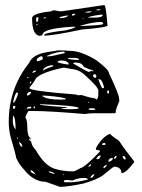

<svg xmlns="http://www.w3.org/2000/svg" viewBox="-20 -686 545 739"><path d="M250 -490.2Q291 -490.2 349.6 -455.1Q399.4 -418 399.4 -404.3Q438.5 -322.3 438.5 -305.7L439.5 -297.9Q424.8 -263.7 424.8 -251L418.9 -250H335.9Q324.2 -250 307.6 -247.1Q167 -258.8 110.4 -258.8H89.8Q78.1 -241.2 78.1 -233.4Q85 -222.7 85 -199.2Q85 -162.1 96.7 -155.3L97.7 -150.4V-149.4L91.8 -152.3V-149.4L100.6 -139.6Q100.6 -127 118.2 -107.4Q150.4 -50.8 188.5 -37.1Q220.7 -26.4 261.7 -26.4Q268.6 -26.4 290 -39.1Q307.6 -43 364.3 -102.5V-105.5Q364.3 -107.4 350.6 -109.4L348.6 -114.3Q371.1 -157.2 402.3 -170.9Q411.1 -162.1 438.5 -143.6Q460 -110.4 496.1 -65.4V-61.5Q464.8 -20.5 451.2 -20.5H447.3Q447.3 -42 420.9 -44.9Q416 -44.9 377.9 -12.7Q355.5 4.9 300.8 20.5Q237.3 33.2 210.9 33.2L155.3 13.7Q108.4 13.7 69.3 -37.1Q52.7 -54.7 42 -79.1Q42 -86.9 20.5 -160.2Q13.7 -188.5 13.7 -214.8V-215.8Q13.7 -345.7 91.8 -443.4Q101.6 -467.8 136.7 -479.5Q160.2 -486.3 193.4 -490.2Q202.1 -494.1 250 -490.2ZM160.2 -469.7V-468.8H162.1Q177.7 -468.8 220.7 -479.5Q229.5 -480.5 229.5 -484.4L226.6 -487.3H225.6Q197.3 -487.3 162.1 -471.7ZM121.1 -453.1V-452.1L124 -450.2H125Q144.5 -455.1 144.5 -460V-465.8L140.6 -469.7H138.7Q121.1 -463.9 121.1 -453.1ZM271.5 -462.9H242.2V-460.9Q242.2 -457 282.2 -455.1H283.2V-459Q283.2 -460.9 271.5 -462.9ZM202.1 -448.2V-447.3Q202.1 -443.4 242.2 -437.5L244.1 -438.5V-442.4Q236.3 -453.1 217.8 -453.1H214.8Q202.1 -452.1 202.1 -448.2ZM261.7 -442.4V-441.4Q317.4 -409.2 321.3 -409.2H322.3L332 -413.1L337.9 -411.1L338.9 -413.1V-414.1Q335 -417 322.3 -419.9L302.7 -428.7Q294.9 -445.3 271.5 -445.3H268.6Q261.7 -444.3 261.7 -442.4ZM145.5 -414.1Q155.3 -421.9 184.6 -430.7V-432.6L183.6 -434.6H173.8Q145.5 -426.8 145.5 -414.1ZM93.8 -349.6V-346.7Q93.8 -335.9 271.5 -322.3L281.2 -319.3L293.9 -320.3Q333 -307.6 346.7 -307.6Q346.7 -304.7 352.5 -302.7Q358.4 -311.5 358.4 -319.3V-337.9Q358.4 -350.6 309.6 -394.5Q287.1 -417 258.8 -419.9L225.6 -425.8Q144.5 -409.2 119.1 -385.7Q108.4 -365.2 93.8 -349.6ZM104.5 -408.2V-406.2H106.4Q119.1 -409.2 119.1 -413.1V-414.1H114.3Q109.4 -414.1 104.5 -408.2ZM337.9 -394.5Q339.8 -386.7 346.7 -386.7H348.6L350.6 -389.6V-395.5L346.7 -400.4Q337.9 -400.4 337.9 -394.5ZM85.9 -389.6 84 -386.7V-385.7H85.9L89.8 -388.7V-389.6ZM362.3 -381.8H358.4Q369.1 -349.6 374 -346.7H377.9L380.9 -348.6Q373 -379.9 364.3 -379.9ZM94.7 -364.3Q100.6 -365.2 100.6 -372.1V-373Q94.7 -371.1 94.7 -364.3ZM395.5 -337.9 392.6 -335.9V-329.1L395.5 -325.2Q399.4 -326.2 399.4 -332V-335.9L398.4 -337.9ZM84 -324.2V-320.3L85.9 -318.4H87.9Q94.7 -321.3 99.6 -329.1V-332H94.7Q88.9 -332 84 -324.2ZM43.9 -330.1Q36.1 -322.3 30.3 -291H32.2Q38.1 -291 49.8 -325.2Q47.9 -330.1 43.9 -330.1ZM143.6 -318.4V-315.4Q162.1 -302.7 210.9 -302.7H219.7L232.4 -303.7V-307.6Q192.4 -316.4 143.6 -318.4ZM322.3 -293H319.3V-290H322.3ZM133.8 -285.2V-283.2Q153.3 -278.3 237.3 -273.4V-272.5V-271.5L216.8 -268.6Q216.8 -265.6 242.2 -265.6Q283.2 -265.6 283.2 -269.5Q283.2 -279.3 133.8 -285.2ZM35.2 -278.3H30.3V-272.5Q30.3 -266.6 33.2 -266.6Q38.1 -266.6 39.1 -276.4ZM114.3 -276.4 109.4 -275.4V-269.5H114.3V-273.4V-275.4ZM83 -268.6V-267.6H84L100.6 -269.5V-271.5L97.7 -275.4H94.7Q85.9 -275.4 83 -268.6ZM320.3 -266.6Q320.3 -262.7 337.9 -262.7L346.7 -263.7V-265.6Q346.7 -269.5 328.1 -269.5Q320.3 -267.6 320.3 -266.6ZM30.3 -241.2V-238.3V-237.3Q29.3 -234.4 29.3 -223.6V-219.7Q29.3 -202.1 39.1 -188.5H40Q40 -235.4 30.3 -241.2ZM47.9 -156.2H44.9V-154.3L47.9 -152.3H49.8V-154.3ZM54.7 -139.6 53.7 -138.7V-136.7Q57.6 -121.1 65.4 -121.1V-122.1V-124Q65.4 -131.8 54.7 -139.6ZM373 -130.9 375 -127.9H379.9Q385.7 -127.9 386.7 -131.8L382.8 -135.7H381.8Q375 -135.7 373 -130.9ZM350.6 -74.2 352.5 -73.2H353.5Q364.3 -73.2 367.2 -85.9V-87.9Q356.4 -87.9 350.6 -74.2ZM418.9 -76.2 419.9 -75.2H422.9Q428.7 -79.1 428.7 -85.9H425.8Q418.9 -82 418.9 -76.2ZM453.1 -85.9H452.1V-84Q455.1 -72.3 460.9 -72.3H461.9L463.9 -74.2V-75.2Q461.9 -85.9 453.1 -85.9ZM396.5 -65.4 399.4 -63.5Q414.1 -68.4 414.1 -76.2V-78.1H413.1Q399.4 -78.1 396.5 -65.4ZM320.3 -43.9H322.3Q330.1 -46.9 331.1 -53.7L330.1 -54.7Q320.3 -48.8 320.3 -43.9ZM377.9 -39.1H381.8Q391.6 -47.9 391.6 -51.8H390.6Q377.9 -47.9 377.9 -39.1ZM100.6 -30.3H97.7V-26.4Q99.6 -21.5 114.3 -15.6L118.2 -12.7Q107.4 -29.3 100.6 -30.3ZM168.9 -26.4H168V-25.4Q168 -21.5 188.5 -16.6L189.5 -17.6V-19.5Q176.8 -26.4 168.9 -26.4ZM226.6 -15.6H223.6V-12.7H226.6ZM328.1 -1Q337.9 -1 343.8 -15.6H340.8Q328.1 -8.8 328.1 -1ZM259.8 8.8 239.3 6.8H235.4Q226.6 6.8 225.6 10.7V12.7L229.5 15.6H247.1Q277.3 15.6 318.4 4.9Q316.4 -1 306.6 -1H301.8Q278.3 -1 259.8 8.8ZM377 -666H381.8Q387.7 -666 393.6 -588.9H394.5Q394.5 -580.1 294.9 -572.3Q183.6 -548.8 150.4 -548.8V-551.8Q150.4 -559.6 233.4 -569.3Q269.5 -578.1 269.5 -582V-583H258.8Q143.6 -576.2 143.6 -551.8L135.7 -547.9Q103.5 -547.9 103.5 -616.2Q103.5 -634.8 178.7 -642.6Q178.7 -645.5 188.5 -646.5L209 -642.6H217.8ZM357.4 -650.4 350.6 -648.4V-646.5H360.4L366.2 -647.5V-650.4ZM307.6 -637.7H321.3Q330.1 -637.7 332 -642.6H329.1Q307.6 -641.6 307.6 -637.7ZM256.8 -628.9V-626H257.8Q267.6 -626 269.5 -631.8V-632.8H263.7Q256.8 -631.8 256.8 -628.9ZM319.3 -618.2H340.8Q372.1 -618.2 375 -626V-628.9L370.1 -629.9Q319.3 -623 319.3 -618.2ZM210 -620.1V-616.2H210.9Q231.4 -616.2 243.2 -625V-626H241.2Q228.5 -626 210 -620.1ZM122.1 -620.1 119.1 -616.2V-604.5L122.1 -601.6Q127 -601.6 127.9 -614.3V-618.2L125 -620.1ZM152.3 -620.1 148.4 -616.2V-615.2H153.3L156.2 -618.2V-620.1ZM300.8 -616.2H297.9V-614.3H303.7ZM289.1 -586.9V-585.9H290Q377 -588.9 377 -593.8V-595.7Q377 -598.6 371.1 -601.6H370.1Q337.9 -601.6 289.1 -586.9ZM122.1 -593.8 119.1 -589.8V-588.9H122.1L124 -589.8V-593.8Z"/></svg>

Font: Love Ya Like A Sister
Style: Regular
Weight: 400
Designer: Kimberly Geswein
Foundry: Kimberly Geswein
Version: Version 1.002 2007